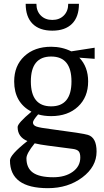

<svg xmlns="http://www.w3.org/2000/svg" viewBox="-20 -747 545 1002"><path d="M474 -440 394 -446Q440 -398 440 -322Q440 -240 387 -190.5Q334 -141 247 -141Q210 -141 179 -150Q152 -119 152 -108Q152 -93 170.5 -86.5Q189 -80 246 -73Q415 -51 439 -43Q484 -29 484 44Q484 123 409.5 179Q335 235 230 235Q32 235 32 90Q32 61 123 -11Q72 -32 72 -84Q72 -104 144 -164Q54 -212 54 -322Q54 -404 107 -453.5Q160 -503 247 -503Q304 -503 352 -479L474 -498ZM161 1Q118 54 118 79Q118 130 152 154Q186 178 258 178Q320 178 359.5 149.5Q399 121 399 75Q399 52 390.5 42.5Q382 33 360 30L230 13Q190 8 161 1ZM353 -322Q353 -452 247 -452Q141 -452 141 -322Q141 -192 247 -192Q353 -192 353 -322ZM336 -727H392Q392 -659 356 -623Q320 -587 253 -587Q186 -587 150 -623Q114 -659 114 -727H170Q170 -689 193 -666Q216 -643 253 -643Q290 -643 313 -666Q336 -689 336 -727Z"/></svg>

Font: Andada
Style: Regular
Weight: 400
Designer: Carolina Giovagnoli
Foundry: Carolina Giovagnoli
Version: Version 1.003